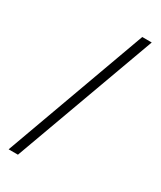

<svg xmlns="http://www.w3.org/2000/svg" viewBox="-210 -831 822 983"><g transform="rotate(30 200.5 -340.0)"><path d="M381 -760H325L20 80H75Z"/></g></svg>

Font: Gully Light
Style: Regular
Weight: 300
Designer: jaikishan Patel
Foundry: MagicType
Version: Version 1.000;Glyphs 3.2 (3242)